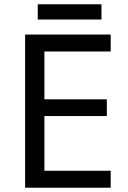

<svg xmlns="http://www.w3.org/2000/svg" viewBox="-20 -875 596 895"><path d="M496 0H97V-714H496V-635H187V-412H478V-334H187V-79H496ZM453 -855V-784H156V-855Z"/></svg>

Font: Noto Sans Zanabazar Square
Style: Regular
Weight: 400
Version: Version 2.005; ttfautohint (v1.8.4.7-5d5b)